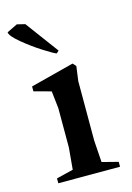

<svg xmlns="http://www.w3.org/2000/svg" viewBox="-105 -689 512 742"><g transform="rotate(-15 150.5 -317.5)"><path d="M158.2 -486.3Q147.5 -489.7 108.9 -514.2Q70.3 -538.6 33.2 -569.3Q-3.9 -600.1 -3.9 -614.3L38.1 -634.8L70.3 -627L168 -495.1ZM34.2 0V-19.5L101.6 -36.1L109.4 -123V-280.3L101.6 -349.6L33.2 -368.2V-387.7L207 -432.6L218.8 -419.9L210.9 -361.3V-123L216.8 -36.1L281.2 -19.5V0Z"/></g></svg>

Font: Comprehension SemiBold
Style: Regular
Weight: 600
Designer: Alfredo Marco Pradil
Foundry: Alfredo Marco Pradil
Version: 1.0